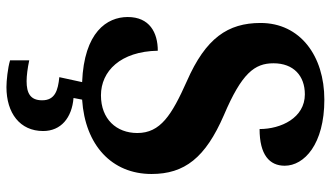

<svg xmlns="http://www.w3.org/2000/svg" viewBox="-230 -534 1002 581"><g transform="rotate(90 270.5 -243.0)"><path d="M243 238C322 238 376 197 376 127C376 73 336 40 276 35L281 9C419 0 506 -81 506 -201C506 -301 457 -364 328 -420C201 -474 171 -513 171 -570C171 -631 209 -665 265 -665C336 -665 370 -593 370 -528C448 -528 481 -558 481 -604C481 -663 416 -724 281 -724C149 -724 49 -651 49 -531C49 -432 95 -365 225 -308C328 -262 382 -228 382 -158C382 -95 340 -48 268 -48C195 -48 135 -107 133 -220C78 -220 31 -195 31 -129C31 -66 77 3 228 9L213 78C253 82 283 91 283 130C283 166 261 177 225 177C209 177 185 174 162 169V227C185 234 224 238 243 238Z"/></g></svg>

Font: Noto Serif Myanmar SemiCondensed
Style: Bold
Weight: 700
Width: 4
Designer: Ben Mitchell and the Monotype Design Team
Foundry: Monotype Imaging Inc.
Version: Version 2.106